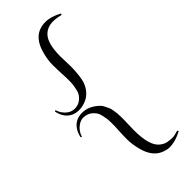

<svg xmlns="http://www.w3.org/2000/svg" viewBox="-302 -838 1035 1035"><g transform="rotate(-45 216.0 -320.0)"><path d="M398 -768 393 -761Q362 -769 337 -769Q293 -769 266 -741Q231 -705 231 -608L233 -529Q233 -482 225 -438Q219 -407 200.5 -381.5Q182 -356 154 -343.5Q126 -331 99 -331Q52 -331 24 -364Q7 -385 0 -418L8 -421Q14 -399 29 -382Q54 -353 87 -353Q129 -353 155 -392Q161 -401 164.5 -416.5Q168 -432 170 -443Q172 -454 172.5 -473.5Q173 -493 172.5 -503Q172 -513 171 -534.5Q170 -556 169.5 -565.5Q169 -575 169 -608Q169 -641 180 -683Q209 -796 305 -796Q348 -796 398 -768ZM393 121 398 128Q347 156 300 156Q284 156 265 149Q201 128 180 43Q169 -1 169 -36Q169 -71 171 -105Q172 -126 172.5 -136.5Q173 -147 172.5 -166.5Q172 -186 170 -197Q168 -208 164.5 -223.5Q161 -239 154.5 -248.5Q148 -258 138.5 -267Q129 -276 115 -281.5Q101 -287 84 -287Q67 -287 48 -275Q17 -254 7 -219L0 -222Q7 -255 24 -276Q51 -310 99 -310Q151 -310 196 -266Q204 -258 210.5 -244Q217 -230 221 -222Q225 -214 227.5 -196Q230 -178 231 -171.5Q232 -165 232 -144Q232 -123 232 -119Q232 -115 231 -86.5Q230 -58 230 -44Q230 75 276 109Q294 123 313 126.5Q332 130 348 130Q364 130 393 121Z"/></g></svg>

Font: Cinzel Decorative
Style: Regular
Weight: 400
Designer: Natanael Gama
Version: Version 1.001;PS 001.001;hotconv 1.0.56;makeotf.lib2.0.21325